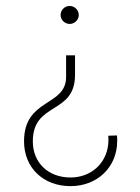

<svg xmlns="http://www.w3.org/2000/svg" viewBox="-20 -425 473 651"><path d="M216.3 -343.8C232.4 -343.8 247.1 -357.4 247.1 -374C247.1 -391.6 232.4 -404.8 216.3 -404.8C199.7 -404.8 185.5 -391.6 185.5 -374C185.5 -357.4 199.7 -343.8 216.3 -343.8ZM219.2 206.1C310.1 206.1 377.4 141.6 377.4 52.7C377.4 46.4 377.4 40 376.5 34.2L347.2 35.2C347.7 40 347.7 43.9 347.7 49.3C347.7 123 293 176.8 219.2 176.8C143.6 176.8 91.3 127 91.3 54.2C91.3 -81.1 234.4 -34.7 234.4 -171.4V-237.3H204.1V-164.1C204.1 -63 61.5 -92.8 61.5 54.2C61.5 143.6 126.5 206.1 219.2 206.1Z"/></svg>

Font: Now ExtraLight
Style: Regular
Weight: 200
Designer: Alfredo Marco Pradil
Foundry: Alfredo Marco Pradil
Version: Version 1.200;hotconv 1.0.109;makeotfexe 2.5.65596